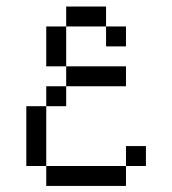

<svg xmlns="http://www.w3.org/2000/svg" viewBox="-20 -458 540 602"><path d="M437.5 62.5V0H375V62.5H125V125H375V62.5ZM375 -187.5V-250H187.5V-187.5H125V-125H62.5V62.5H125V-125H187.5V-187.5ZM375 -312.5V-375H312.5V-312.5ZM187.5 -250Q187.5 -250 187.5 -375H125Q125 -375 125 -250ZM187.5 -375H312.5V-437.5H187.5Z"/></svg>

Font: CalcUnifontExMono
Style: Regular
Weight: 500
Version: Version 15.0.06